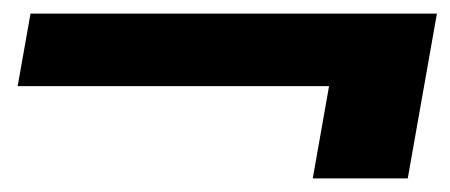

<svg xmlns="http://www.w3.org/2000/svg" viewBox="-20 -458 664 283"><path d="M441 -195 465 -331H6L25 -438H624L581 -195Z"/></svg>

Font: DM Sans 20pt ExtraBold
Style: Italic
Weight: 800
Italic angle: -10°
Version: Version 4.004;gftools[0.9.30]